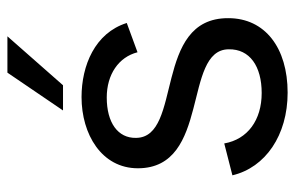

<svg xmlns="http://www.w3.org/2000/svg" viewBox="-159 -625 796 518"><g transform="rotate(-90 239.0 -366.0)"><path d="M248 12C369 12 449 -49 449 -148C450 -352 127 -270 126 -397C125 -446 167 -476 235 -476C297 -476 344 -444 357 -393L436 -422C409 -508 321 -544 236 -544C136 -544 44 -490 44 -392C44 -195 364 -272 365 -147C366 -90 319 -58 247 -58C174 -58 122 -96 111 -159L25 -137C46 -48 133 12 248 12ZM200 -594H268L400 -744H302Z"/></g></svg>

Font: Ronzino
Style: Regular
Weight: 400
Designer: Nunzio Mazzaferro
Foundry: Collletttivo
Version: Version 1.000;Glyphs 3.3 (3337)